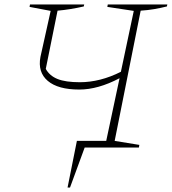

<svg xmlns="http://www.w3.org/2000/svg" viewBox="-20 -664 773 864"><path d="M284 180 326 -30H458L518 -312Q421 -261 337 -261Q241 -261 195 -300Q149 -339 162 -408L208 -615L113 -633L115 -644H359L357 -635Q296 -621 239 -616L186 -354Q203 -323 239 -308.5Q275 -294 339 -294Q431 -294 524 -341L582 -615L463 -633L465 -644H733L731 -635Q703 -628 674 -623Q645 -618 613 -616L496 -30L607 -12L605 0H361L295 180Z"/></svg>

Font: Piazzolla Thin
Style: Italic
Weight: 100
Italic angle: -11.3°
Designer: Juan Pablo del Peral
Foundry: Huerta Tipografica
Version: Version 1.330